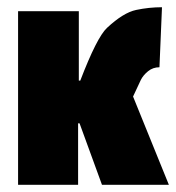

<svg xmlns="http://www.w3.org/2000/svg" viewBox="-20 -511 487 531"><path d="M447 0H262L200 -170H196V0H30V-480H198V-288H202Q248 -408 276 -434Q321 -476 356.5 -483.5Q392 -491 428 -491L421 -325Q403 -325 389.5 -314Q376 -303 369.5 -290Q363 -277 348 -244Z"/></svg>

Font: Passion One
Style: Regular
Weight: 400
Designer: Alejandro Lo Celso
Foundry: Fontstage
Version: Version 1.002